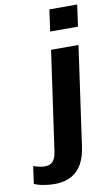

<svg xmlns="http://www.w3.org/2000/svg" viewBox="-209 -770 588 1006"><g transform="rotate(-10 85.0 -267.0)"><path d="M129 -720 113 -605H261L277 -720ZM101 -510 26 18C18 77 -10 86 -38 86C-53 86 -83 80 -97 73L-110 166C-85 179 -35 186 -4 186C96 186 156 133 172 20L247 -510Z"/></g></svg>

Font: Chivo
Style: Bold Italic
Weight: 700
Italic angle: -8°
Designer: Hector Gatti
Foundry: Omnibus-Type
Version: Version 1.003;PS 001.003;hotconv 1.0.70;makeotf.lib2.5.58329